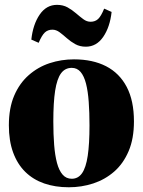

<svg xmlns="http://www.w3.org/2000/svg" viewBox="-20 -780 604 812"><path d="M17.5 -250Q17.5 -323 40 -375.5Q62.5 -428 101.5 -462.2Q140.5 -496.5 189.8 -512.8Q239 -529 293 -529Q372 -529 428.8 -499.8Q485.5 -470.5 516 -412.2Q546.5 -354 546.5 -266.5Q546.5 -193.5 524 -140.8Q501.5 -88 462.8 -54.2Q424 -20.5 374.5 -4.2Q325 12 271 12Q213.5 12 166.8 -4.2Q120 -20.5 86.8 -53.2Q53.5 -86 35.5 -135.2Q17.5 -184.5 17.5 -250ZM283.5 -24Q310.5 -24 327 -47.5Q343.5 -71 351 -121Q358.5 -171 358.5 -249.5Q358.5 -304.5 355.2 -349.2Q352 -394 343.8 -426.2Q335.5 -458.5 320.8 -475.8Q306 -493 283.5 -493Q255 -493 238 -469.8Q221 -446.5 213.2 -396.5Q205.5 -346.5 205.5 -266Q205.5 -212 209 -167.5Q212.5 -123 221 -91Q229.5 -59 244.8 -41.5Q260 -24 283.5 -24ZM112.5 -612.5Q119.5 -677 147.8 -718.2Q176 -759.5 221 -759.5Q246.5 -759.5 265.8 -748.8Q285 -738 301.5 -723.8Q318 -709.5 332.5 -698.8Q347 -688 363 -688Q382.5 -688 395 -699.8Q407.5 -711.5 420.5 -743.5L452 -729.5Q445 -665.5 416.5 -624Q388 -582.5 343 -582.5Q318 -582.5 298.5 -593.2Q279 -604 263 -618.2Q247 -632.5 232.2 -643.5Q217.5 -654.5 201.5 -654.5Q182.5 -654.5 169.8 -642.8Q157 -631 143.5 -599Z"/></svg>

Font: Merriweather 120pt Black
Style: Regular
Weight: 900
Designer: Eben Sorkin
Foundry: Eben Sorkin
Version: Version 2.100